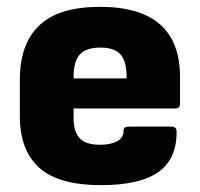

<svg xmlns="http://www.w3.org/2000/svg" viewBox="-20 -529 583 561"><path d="M275 12Q151 12 94.5 -39Q38 -90 38 -190V-296Q38 -401 95 -455Q152 -509 272 -509Q506 -509 506 -304V-226Q506 -212 492 -212H195V-183Q195 -145 212.5 -125.5Q230 -106 272 -106Q303 -106 322 -116Q341 -126 341 -147Q341 -159 355 -159H482Q495 -159 496 -146Q497 -65 443 -26.5Q389 12 275 12ZM195 -300H350V-304Q350 -350 332 -370Q314 -390 274 -390Q231 -390 213 -369.5Q195 -349 195 -304Z"/></svg>

Font: Sofia Sans Black
Style: Regular
Weight: 900
Designer: Botio Nikoltchev, Ani Petrova
Foundry: lettersoup
Version: Version 4.100; ttfautohint (v1.8.3)